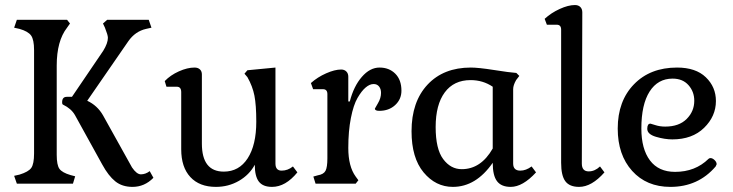

<svg xmlns="http://www.w3.org/2000/svg" viewBox="-20 -729 2910 762"><path d="M269.5 0 278.3 -29.3 259.8 -34.2Q226.6 -43.9 215.8 -59.1Q205.1 -74.2 205.1 -114.3V-468.8Q205.1 -566.4 246.1 -619.1L257.8 -635.7L246.1 -650.4H46.9L36.1 -619.1L57.6 -614.3Q91.8 -604.5 103.5 -587.9Q115.2 -571.3 115.2 -530.3V-120.1Q115.2 -78.1 104 -62.5Q92.8 -46.9 57.6 -36.1L36.1 -31.2L46.9 0ZM588.9 -23.4 574.2 -49.8Q557.6 -37.1 539.1 -37.1Q522.5 -37.1 503.9 -64.5L388.7 -271.5Q366.2 -310.5 326.2 -329.1L489.3 -565.4Q516.6 -604.5 559.6 -614.3L581.1 -619.1L570.3 -650.4H405.3L388.7 -635.7L396.5 -619.1Q408.2 -589.8 408.2 -579.1Q408.2 -557.6 389.6 -527.3L265.6 -344.7H245.1Q226.6 -344.7 226.6 -323.2Q226.6 -314.5 230.5 -313.5Q262.7 -297.9 277.3 -272.5L385.7 -76.2Q410.2 -31.2 437.5 -9.3Q464.8 12.7 505.9 12.7Q553.7 12.7 588.9 -23.4Z M991.2 -75.2Q991.2 -29.3 1007.3 -8.3Q1023.4 12.7 1059.6 12.7Q1113.3 12.7 1160.2 -44.9L1142.6 -68.4Q1122.1 -51.8 1097.7 -51.8Q1073.2 -51.8 1073.2 -80.1V-460.9L961.9 -450.2L950.2 -436.5L961.9 -422.9Q982.4 -386.7 989.7 -349.6Q997.1 -312.5 997.1 -246.1Q997.1 -153.3 962.9 -100.6Q928.7 -47.9 868.2 -47.9Q781.2 -47.9 781.2 -159.2V-433.6Q781.2 -446.3 773.4 -453.6Q765.6 -460.9 752 -460.9Q723.6 -460.9 689.9 -445.8Q656.2 -430.7 633.8 -407.2L640.6 -384.8H681.6Q699.2 -384.8 699.2 -363.3V-136.7Q699.2 -65.4 735.4 -26.4Q771.5 12.7 836.9 12.7Q886.7 12.7 928.2 -11.2Q969.7 -35.2 991.2 -75.2Z M1391.6 0 1402.3 -13.7 1391.6 -28.3Q1362.3 -68.4 1362.3 -141.6Q1362.3 -209 1372.6 -260.7Q1382.8 -312.5 1398.9 -340.3Q1415 -368.2 1431.2 -381.8Q1447.3 -395.5 1462.9 -395.5Q1476.6 -395.5 1484.4 -385.7Q1492.2 -376 1492.2 -360.4Q1492.2 -339.8 1480 -319.3Q1467.8 -298.8 1467.8 -297.9Q1467.8 -289.1 1485.4 -289.1Q1523.4 -289.1 1548.3 -312Q1573.2 -335 1573.2 -369.1Q1573.2 -412.1 1548.8 -436.5Q1524.4 -460.9 1486.3 -460.9Q1448.2 -460.9 1416 -423.8Q1383.8 -386.7 1368.2 -326.2H1362.3V-424.8Q1362.3 -437.5 1354.5 -445.3Q1346.7 -453.1 1334 -453.1Q1308.6 -453.1 1274.4 -438Q1240.2 -422.9 1213.9 -399.4L1222.7 -375H1261.7Q1279.3 -375 1279.3 -355.5V-100.6Q1279.3 -65.4 1272 -51.3Q1264.6 -37.1 1241.2 -33.2L1223.6 -28.3L1232.4 0Z M1709 -224.6Q1709 -313.5 1745.1 -362.3Q1781.2 -411.1 1847.7 -411.1Q1896.5 -411.1 1935.5 -384.8V-139.6Q1888.7 -57.6 1812.5 -57.6Q1768.6 -57.6 1738.8 -97.7Q1709 -137.7 1709 -224.6ZM1935.5 -83Q1935.5 -32.2 1952.6 -9.8Q1969.7 12.7 2006.8 12.7Q2054.7 12.7 2107.4 -44.9L2089.8 -68.4Q2067.4 -51.8 2044.9 -51.8Q2016.6 -51.8 2016.6 -80.1V-375Q2016.6 -390.6 2028.3 -411.1L2041 -427.7L2029.3 -439.5Q2002 -441.4 1940.4 -451.2Q1878.9 -460.9 1848.6 -460.9Q1740.2 -460.9 1676.8 -393.1Q1613.3 -325.2 1613.3 -208Q1613.3 -102.5 1661.1 -44.9Q1709 12.7 1777.3 12.7Q1869.1 12.7 1935.5 -83Z M2378.9 -44.9 2361.3 -68.4Q2340.8 -48.8 2316.4 -48.8Q2289.1 -48.8 2289.1 -80.1L2291 -679.7Q2291 -693.4 2283.2 -701.2Q2275.4 -709 2261.7 -709Q2235.4 -709 2201.2 -693.4Q2167 -677.7 2141.6 -654.3L2150.4 -630.9H2189.5Q2207 -630.9 2207 -611.3V-83Q2207 -32.2 2223.6 -9.8Q2240.2 12.7 2278.3 12.7Q2328.1 12.7 2378.9 -44.9Z M2820.3 -68.4Q2824.2 -76.2 2824.2 -77.1Q2824.2 -85.9 2815.9 -93.8Q2807.6 -101.6 2799.8 -101.6Q2794.9 -101.6 2792 -98.6Q2739.3 -46.9 2659.2 -46.9Q2593.8 -46.9 2559.6 -92.3Q2525.4 -137.7 2525.4 -218.8Q2525.4 -314.5 2558.1 -365.7Q2590.8 -417 2649.4 -417Q2689.5 -417 2712.4 -391.1Q2735.4 -365.2 2735.4 -329.1Q2735.4 -287.1 2705.1 -256.8Q2674.8 -226.6 2620.1 -226.6Q2598.6 -226.6 2581.1 -232.4Q2563.5 -238.3 2561.5 -238.3Q2548.8 -238.3 2548.8 -217.8Q2548.8 -196.3 2583.5 -186Q2618.2 -175.8 2648.4 -175.8Q2727.5 -175.8 2774.4 -221.7Q2821.3 -267.6 2821.3 -328.1Q2821.3 -383.8 2781.2 -422.4Q2741.2 -460.9 2667 -460.9Q2560.5 -460.9 2496.1 -394.5Q2431.6 -328.1 2431.6 -218.8Q2431.6 -114.3 2488.8 -50.8Q2545.9 12.7 2640.6 12.7Q2751 12.7 2820.3 -68.4Z"/></svg>

Font: Kurale
Style: Regular
Weight: 400
Version: 1.0; ttfautohint (v1.3)